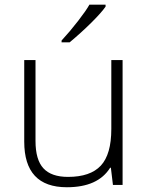

<svg xmlns="http://www.w3.org/2000/svg" viewBox="-20 -786 630 816"><path d="M130.9 -530.8V-187Q130.9 -106.9 164.6 -70.6Q198.2 -34.2 269 -34.2Q363.8 -34.2 408.4 -82Q453.1 -129.9 453.1 -237.8V-530.8H501V0H460L451.2 -73.2H448.2Q396.5 9.8 264.2 9.8Q83 9.8 83 -184.1V-530.8ZM241.7 -613.8Q277.3 -652.3 312.3 -697.5Q347.2 -742.7 359.9 -766.1H428.7V-757.8Q411.1 -732.4 368.9 -690.4Q326.7 -648.4 275.9 -606H241.7Z"/></svg>

Font: Zoram GWebM Light
Style: Regular
Weight: 300
Foundry: Ascender Corporation
Version: Version 1.000